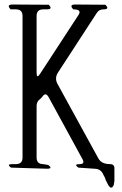

<svg xmlns="http://www.w3.org/2000/svg" viewBox="-20 -774 540 853"><path d="M29.3 -29.3Q6.8 -44.9 35.2 -44.9H50.8Q80.1 -44.9 80.1 -74.2V-325.2V-703.1Q80.1 -732.4 50.8 -732.4H27.3Q6.8 -753.9 36.1 -753.9L196.3 -752.9Q216.8 -732.4 187.5 -732.4H171.9Q142.6 -732.4 142.6 -703.1V-451.2Q142.6 -421.9 158.2 -446.3L329.1 -708Q344.7 -732.4 305.7 -732.4Q285.2 -753.9 314.5 -753.9L448.2 -752.9Q468.8 -732.4 439.5 -732.4Q419.9 -732.4 410.2 -716.8L237.3 -451.2Q221.7 -426.8 235.4 -401.4L417 -70.3Q430.7 -44.9 468.8 -44.9Q489.3 -44.9 488.3 -24.4V18.6V30.3L485.4 47.9Q475.6 70.3 461.9 49.8L450.2 27.3L446.3 15.6L439.5 2.9Q428.7 -24.4 399.4 -24.4L328.1 -29.3Q305.7 -44.9 334 -44.9Q358.4 -44.9 346.7 -66.4L196.3 -341.8Q182.6 -367.2 167 -342.8L158.2 -334Q142.6 -323.2 142.6 -303.7V-74.2Q142.6 -44.9 171.9 -44.9L194.3 -41Q216.8 -24.4 188.5 -24.4Z"/></svg>

Font: B2 Hana
Style: Regular
Weight: 500
Version: 2020-08-05; (max)